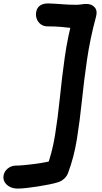

<svg xmlns="http://www.w3.org/2000/svg" viewBox="-85 -833 594 1121"><path d="M18 268Q-7 268 -27 258Q-47 248 -57.5 230.5Q-68 213 -64 191Q-60 168 -40.5 151.5Q-21 135 5 134Q25 134 56.5 131Q88 128 122.5 123.5Q157 119 188.5 112.5Q220 106 241 100L184 154Q219 63 236 -42Q253 -147 264.5 -261.5Q276 -376 293 -498Q310 -620 345 -747L398 -661Q369 -665 338.5 -669Q308 -673 272 -676Q236 -679 193 -679Q170 -679 153.5 -691Q137 -703 129.5 -723Q122 -743 127 -767Q132 -789 149.5 -801Q167 -813 196 -813Q232 -812 275.5 -808.5Q319 -805 359 -805Q375 -805 390.5 -807.5Q406 -810 419 -810Q451 -810 468 -790Q485 -770 476 -737Q441 -608 423 -484Q405 -360 393 -243.5Q381 -127 364 -21Q347 85 312 178Q305 196 290.5 209.5Q276 223 257 230Q236 237 204 243.5Q172 250 137 255.5Q102 261 70.5 264.5Q39 268 18 268Z"/></svg>

Font: Shantell Sans Light SemiBold
Style: Italic
Weight: 600
Italic angle: -11°
Version: Version 1.011;[c5ecc13dd]